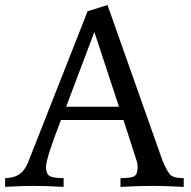

<svg xmlns="http://www.w3.org/2000/svg" viewBox="-40 -730 745 750"><path d="M677.7 0Q601.1 -3.9 557.1 -3.9Q502.4 -3.9 430.7 0V-34.2Q473.1 -34.2 485.4 -42.2Q497.6 -50.3 497.6 -77.1Q497.6 -91.8 490.2 -112.8L442.4 -261.2H198.2Q139.6 -111.3 139.6 -77.1Q139.6 -53.2 152.1 -43.7Q164.6 -34.2 208.5 -34.2V0Q138.7 -3.9 88.9 -3.9Q48.8 -3.9 -20 0V-34.2Q13.7 -35.2 33.7 -47.9Q53.7 -60.5 67.9 -91.3L302.2 -686L379.9 -710.4L595.2 -101.6Q611.8 -62.5 624.3 -48.3Q636.7 -34.2 677.7 -34.2ZM424.8 -313 328.6 -605 218.3 -313Z"/></svg>

Font: Almanac
Style: Regular
Weight: 400
Designer: Eden's Almanac
Version: Version 3.501;March 28, 2021;FontCreator 13.0.0.2683 64-bit